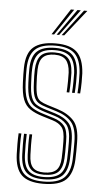

<svg xmlns="http://www.w3.org/2000/svg" viewBox="-54 -795 447 836"><g transform="rotate(5 169.0 -377.0)"><path d="M166.5 -32.8Q127.5 -32.8 109 -51Q90.5 -69.2 89.2 -113.5Q88.5 -137.8 88.2 -157.9Q88 -178 89.2 -203H101Q99.8 -177.5 100.1 -157.6Q100.5 -137.8 101.2 -113.8Q102.2 -75.8 117.4 -59.1Q132.5 -42.5 166.5 -42.5Q202.8 -42.5 219.6 -58.2Q236.5 -74 238.2 -111.8Q239.5 -136.8 239.2 -149.2Q239 -161.8 239 -184.8Q239 -228.5 225.6 -246Q212.2 -263.5 184 -272.2L140.5 -285.5Q106 -295.8 84.8 -310Q63.5 -324.2 53.1 -350.9Q42.8 -377.5 41 -425.8Q40 -447.8 39.9 -460.5Q39.8 -473.2 40 -488.8Q41 -553.5 72.4 -580.1Q103.8 -606.8 168.8 -606.8Q232.8 -606.8 261.9 -579Q291 -551.2 295.2 -487.5Q296 -476 295.8 -448.4Q295.5 -420.8 293.5 -399H281.8Q283.8 -422 283.9 -448.9Q284 -475.8 283.2 -487.2Q279.8 -545 253.5 -571Q227.2 -597 168.8 -597Q107 -597 80 -571Q53 -545 51.8 -487.5Q51.5 -473.5 51.8 -460Q52 -446.5 52.8 -426Q55 -378.8 64.9 -354Q74.8 -329.2 94.1 -317.1Q113.5 -305 144 -295.8L187.2 -282.5Q220 -272.5 235.5 -252.5Q251 -232.5 251 -184.8Q251 -167.8 251.1 -157.8Q251.2 -147.8 251.1 -137.9Q251 -128 250.2 -111Q248.2 -70.5 229.6 -51.6Q211 -32.8 166.5 -32.8ZM166.5 -12.8Q114.8 -12.8 91 -35.6Q67.2 -58.5 65.5 -112.8Q64.8 -135.5 64.5 -157.5Q64.2 -179.5 65.5 -203H77.2Q76.2 -179.8 76.4 -158.2Q76.5 -136.8 77.2 -113Q78.8 -63.8 100.1 -43.2Q121.5 -22.8 166.5 -22.8Q214.8 -22.8 237.5 -42.9Q260.2 -63 262.2 -111.2Q263.2 -132.2 263.1 -148Q263 -163.8 263 -184.8Q263 -238.8 244.2 -260.2Q225.5 -281.8 190.2 -292.5L147.5 -305.5Q120.5 -313.8 102.9 -324.4Q85.2 -335 75.9 -358Q66.5 -381 64.8 -426.2Q64 -444.2 63.8 -458.6Q63.5 -473 63.8 -487.2Q64.8 -541.2 90 -564.2Q115.2 -587.2 168.8 -587.2Q222.5 -587.2 245.4 -562.6Q268.2 -538 271.5 -486.8Q272.2 -473 271.9 -446.4Q271.5 -419.8 269.8 -399H258Q259.8 -419.5 260 -447.9Q260.2 -476.2 259.8 -485.8Q256.8 -535.2 235.1 -556.2Q213.5 -577.2 168.8 -577.2Q119.8 -577.2 98.6 -555.8Q77.5 -534.2 76 -487.8Q75.2 -468.2 75.8 -456.8Q76.2 -445.2 77 -426.2Q78.5 -384.5 86.4 -363.5Q94.2 -342.5 109.9 -332.9Q125.5 -323.2 150.8 -315.8L193.2 -302.8Q233.8 -290.2 254.4 -266.1Q275 -242 275 -184.8Q275 -165.2 275.1 -149.5Q275.2 -133.8 274.2 -111Q272 -59 247.5 -35.9Q223 -12.8 166.5 -12.8ZM166.5 6.8Q101.8 6.8 72.8 -20.8Q43.8 -48.2 41.5 -111.8Q40.8 -134.8 40.6 -156.9Q40.5 -179 41.8 -203H53.8Q52.2 -179.2 52.5 -157Q52.8 -134.8 53.5 -112.2Q55.5 -53 82.1 -28Q108.8 -3 166.5 -3Q229 -3 256.4 -28.2Q283.8 -53.5 286.2 -110.5Q287.2 -135.2 287.1 -147.2Q287 -159.2 287 -184.8Q287 -244.8 264.6 -271.9Q242.2 -299 196.5 -313L154.2 -326Q131.5 -332.8 117.8 -341.4Q104 -350 97.1 -369Q90.2 -388 88.8 -426.5Q88 -447 87.6 -458.1Q87.2 -469.2 87.8 -486.5Q89.5 -527.2 107.2 -547.2Q125 -567.2 168.8 -567.2Q207.5 -567.2 226.4 -548.5Q245.2 -529.8 247.8 -485.5Q248.2 -476 248.1 -449.2Q248 -422.5 246.2 -399H234.5Q236 -422.8 236.2 -448.9Q236.5 -475 235.8 -485.2Q233.5 -522.8 217.9 -540.1Q202.2 -557.5 168.8 -557.5Q134 -557.5 117.5 -541Q101 -524.5 99.8 -486.5Q99.2 -468.5 99.6 -456.8Q100 -445 100.8 -426.8Q102.2 -391.8 107.8 -374.6Q113.2 -357.5 125.1 -350Q137 -342.5 157.5 -336.2L199.5 -323.2Q246.2 -308.8 272.5 -280.4Q298.8 -252 298.8 -184.8Q298.8 -159.2 298.9 -147.1Q299 -135 298 -110.2Q295.5 -49.8 266.4 -21.5Q237.2 6.8 166.5 6.8ZM147 -645 221.5 -759.8H236L158.2 -645ZM191.2 -645 279 -759.8H293.5L202.5 -645ZM169.2 -645 250.2 -759.8H264.8L180.2 -645Z"/></g></svg>

Font: Big Shoulders Inline Text Light
Style: Regular
Weight: 300
Designer: Patric King
Foundry: XO Type Co
Version: Version 1.000